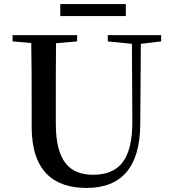

<svg xmlns="http://www.w3.org/2000/svg" viewBox="-20 -908 849 946"><path d="M277 -829H600V-888H277ZM511 -704 630 -692 632 -310C633 -122 567 -47 439 -47C322 -47 255 -114 255 -299V-397C255 -497 255 -597 256 -695L360 -704V-735H42V-704L134 -696C136 -596 136 -496 136 -397V-284C136 -64 245 18 407 18C577 18 670 -83 671 -296L674 -692L774 -704V-735H511Z"/></svg>

Font: Noto Serif CJK KR SemiBold
Style: Regular
Weight: 600
Designer: Ryoko NISHIZUKA 西塚涼子 (kana & ideographs); Frank Grießhammer (Latin, Greek & Cyrillic); Wenlong ZHANG 张文龙 (bopomofo); San
Foundry: Adobe
Version: Version 2.001;hotconv 1.1.0;makeotfexe 2.6.0